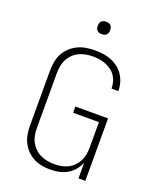

<svg xmlns="http://www.w3.org/2000/svg" viewBox="-167 -1024 934 1132"><g transform="rotate(20 300.0 -458.0)"><path d="M286 8Q259 8 232.5 3Q206 -2 182 -14.5Q158 -27 139 -46.5Q120 -66 108 -90.5Q96 -115 91.5 -141.5Q87 -168 87 -195V-540Q87 -568 92 -595.5Q97 -623 110 -647.5Q123 -672 143.5 -691Q164 -710 189 -722Q214 -734 242 -738.5Q270 -743 297 -743Q323 -743 348.5 -739.5Q374 -736 398 -726.5Q422 -717 443 -701Q464 -685 478 -663.5Q492 -642 499.5 -617Q507 -592 507 -566Q507 -566 507 -565Q507 -564 507 -564H464Q464 -564 464 -564.5Q464 -565 464 -566Q464 -586 458.5 -606Q453 -626 441.5 -643Q430 -660 413 -672Q396 -684 377 -691.5Q358 -699 338 -702Q318 -705 297 -705Q275 -705 253 -701Q231 -697 211 -687.5Q191 -678 174.5 -662Q158 -646 148 -626Q138 -606 134 -584Q130 -562 130 -540V-195Q130 -173 134 -150.5Q138 -128 148.5 -108.5Q159 -89 175.5 -73Q192 -57 212 -47.5Q232 -38 254.5 -34Q277 -30 299 -30Q321 -30 343 -34Q365 -38 384.5 -48Q404 -58 419.5 -74Q435 -90 445 -109.5Q455 -129 458.5 -151Q462 -173 462 -195V-353H300V-392H505V0H462V-99Q452 -73 434 -51.5Q416 -30 392 -16.5Q368 -3 341 2.5Q314 8 286 8ZM300 -846Q292 -846 284.5 -848Q277 -850 271 -856Q265 -862 263 -869.5Q261 -877 261 -885Q261 -893 263 -900.5Q265 -908 271 -914Q277 -920 284.5 -922Q292 -924 300 -924Q308 -924 315.5 -922Q323 -920 329 -914Q335 -908 337 -900.5Q339 -893 339 -885Q339 -877 337 -869.5Q335 -862 329 -856Q323 -850 315.5 -848Q308 -846 300 -846Z"/></g></svg>

Font: Iosevka Curly XLtEx
Style: Regular
Weight: 200
Width: 7
Monospace: yes
Designer: Belleve Invis
Foundry: Belleve Invis
Version: Version 11.1.0; ttfautohint (v1.8.3)